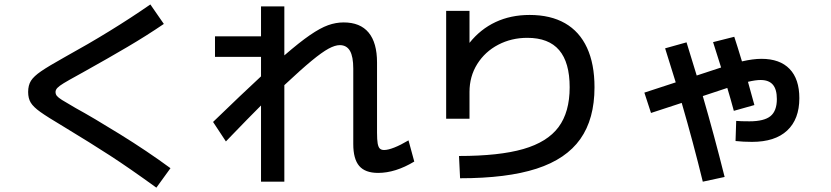

<svg xmlns="http://www.w3.org/2000/svg" viewBox="-20 -783 3790 876"><path d="M270.5 -205.1Q195.8 -249.5 164.1 -272.2Q132.3 -294.9 120.4 -314.5Q108.4 -334 108.4 -363.3Q108.4 -394 121.3 -414.6Q134.3 -435.1 167.7 -458Q201.2 -481 275.4 -522.5Q490.7 -641.1 666 -762.7L727.5 -673.8Q649.4 -620.6 561 -568.6Q472.7 -516.6 371.1 -460L335.9 -440.4Q290.5 -415.5 270.5 -403.3Q250.5 -391.1 241.9 -382.1Q233.4 -373 233.4 -363.3Q233.4 -353 239.5 -345.5Q245.6 -337.9 262.9 -326.9Q280.3 -315.9 325.2 -290Q402.8 -247.6 527.1 -170.7Q651.4 -93.8 757.8 -15.6L693.4 73.2Q570.8 -15.6 483.2 -72.5Q395.5 -129.4 270.5 -205.1Z M1591.8 -126V-469.7Q1591.8 -524.9 1576.7 -551Q1561.5 -577.1 1530.3 -577.1Q1508.8 -577.1 1479 -561Q1449.2 -544.9 1401.6 -505.6Q1354 -466.3 1277.3 -394.5V45.9H1170.9V-301.8Q1112.3 -243.2 1036.1 -164.1Q1028.3 -155.3 1010.7 -137.7L952.1 -226.6Q1085.4 -355.5 1170.9 -434.6V-523.4H960.9V-617.2H1170.9V-753.9H1277.3V-530.3Q1346.7 -590.3 1394 -622.8Q1441.4 -655.3 1476.8 -668Q1512.2 -680.7 1547.9 -680.7Q1623.5 -680.7 1661.9 -634.3Q1700.2 -587.9 1700.2 -498V-177.7Q1700.2 -145.5 1703.1 -128.7Q1706.1 -111.8 1712.9 -105.2Q1719.7 -98.6 1732.4 -98.6Q1750.5 -98.6 1779.1 -109.9Q1807.6 -121.1 1843.8 -142.6L1870.1 -45.9Q1784.2 5.9 1705.1 5.9Q1646 5.9 1618.9 -25.9Q1591.8 -57.6 1591.8 -126Z M2579.1 -384.8Q2579.1 -498 2531.2 -554.2Q2483.4 -610.4 2385.7 -610.4Q2313.5 -610.4 2253.2 -578.9Q2192.9 -547.4 2157.5 -491Q2122.1 -434.6 2122.1 -363.3V-241.2H2015.6V-733.4H2122.1V-587.4Q2171.9 -649.9 2241.2 -682.4Q2310.5 -714.8 2396.5 -714.8Q2491.7 -714.8 2557.9 -677Q2624 -639.2 2658.2 -565.2Q2692.4 -491.2 2692.4 -384.8Q2692.4 -240.2 2627.7 -148.7Q2563 -57.1 2428 -13.4Q2293 30.3 2079.1 30.3L2074.2 -71.3Q2257.3 -71.3 2367.4 -103Q2477.5 -134.8 2528.3 -203.1Q2579.1 -271.5 2579.1 -384.8Z M3335.9 -139.6 3338.9 -231.4Q3357.4 -229.5 3399.4 -229.5Q3466.3 -229.5 3495.4 -253.2Q3524.4 -276.9 3524.4 -331.1Q3524.4 -375.5 3506.1 -396.7Q3487.8 -418 3450.2 -418Q3427.2 -418 3392.6 -409.7L3421.9 -303.7L3328.1 -277.3Q3312.5 -335 3298.3 -381.8L3186.5 -344.7Q3237.8 -168.5 3286.1 24.4L3186.5 45.9Q3143.6 -129.9 3090.3 -313.5L2950.2 -267.6L2919.9 -360.4L3063 -407.2Q3035.2 -498.5 3014.6 -562.5L3112.3 -589.8Q3137.2 -510.3 3158.7 -438.5L3268.6 -474.6L3270 -475.1L3233.4 -590.8L3330.1 -615.2Q3343.8 -573.7 3365.2 -502.9Q3416 -514.6 3454.1 -514.6Q3538.1 -514.6 3582.5 -468.5Q3627 -422.4 3627 -335Q3627 -239.3 3571.5 -187.5Q3516.1 -135.7 3411.1 -135.7Q3371.1 -135.7 3335.9 -139.6Z"/></svg>

Font: Pretendard SemiBold
Style: Regular
Weight: 600
Designer: Base glyphs from Inter by Rasmus Andersson; Hangeul glyphs from Noto Sans CJK(Source Han Sans) by Jang Soo-young and Kan
Foundry: Kil Hyung-jin
Version: Version 1.309